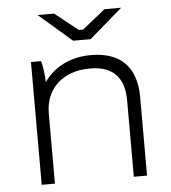

<svg xmlns="http://www.w3.org/2000/svg" viewBox="-52 -762 723 810"><g transform="rotate(-5 310.0 -357.5)"><path d="M277 -594H351L491 -715H420L323 -637H305L207 -715H137ZM92 0H148V-298C148 -403 224 -471 335 -471H339C436 -471 482 -418 482 -324V0H538V-333C538 -458 473 -527 347 -527H344C259 -527 188 -490 147 -430C146 -465 141 -499 135 -520H92Z"/></g></svg>

Font: Fixel Display Light
Style: Regular
Weight: 300
Designer: AlfaBravo + MacPaw
Foundry: Kyrylo Tkachov, Marchela Mozhyna, Serhii Makarenko, Maria Weinstein, Zakhar Kryvoshyya
Version: Version 1.211